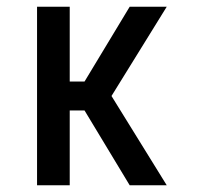

<svg xmlns="http://www.w3.org/2000/svg" viewBox="-20 -550 590 570"><path d="M90 0V-530H187V-308H231L365 -530H475L311 -265L475 0H365L231 -222H187V0Z"/></svg>

Font: Lode Dark
Style: Bold
Weight: 700
Monospace: yes
Designer: Belleve Invis
Foundry: Belleve Invis
Version: Version 29.2.0; ttfautohint (v1.8.3)